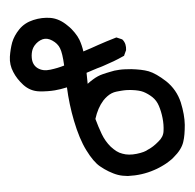

<svg xmlns="http://www.w3.org/2000/svg" viewBox="-56 -477 655 644"><g transform="rotate(-5 272.0 -155.5)"><path d="M349.1 121.1Q340.3 120.1 332.3 118.7Q324.2 117.2 316.4 114.5Q308.6 111.8 300.8 107.9Q293.5 104.5 286.4 100.1Q279.3 95.7 272.5 91.1Q265.6 86.4 258.8 80.6Q238.3 64 217.8 22.9Q207.5 2.4 199.5 -22.9Q191.4 -48.3 185.1 -79.6Q173.8 -135.7 171.4 -192.9Q148.9 -188 130.4 -186.5Q118.2 -185.5 105.2 -185.8Q92.3 -186 78.6 -187.5Q47.9 -190.9 26.4 -213.9Q6.3 -235.8 -3.4 -259.8Q-14.2 -284.7 -10.3 -312Q-6.3 -337.4 1.5 -358.9Q10.3 -381.3 29.3 -400.9Q48.8 -420.9 78.6 -427.7Q108.4 -434.6 137.2 -429.7Q167 -424.3 192.4 -398.4Q198.7 -392.6 203.9 -386.2Q209 -379.9 213.4 -373.5Q217.8 -367.2 221.2 -360.8Q224.6 -354.5 227.1 -348.1Q233.9 -329.1 236.8 -308.1Q250.5 -312.5 263.2 -316.7Q275.9 -320.8 287.6 -325.2Q317.4 -335.4 347.7 -344.2L351.1 -345.2L354.5 -343.8L368.2 -337.9L370.1 -336.9L371.6 -335.4Q377.4 -328.1 379.4 -319.1Q381.3 -310.1 379.9 -300.3L379.4 -298.8L378.9 -297.9L373 -285.2L371.6 -281.7L368.2 -280.3Q352.1 -272.9 335.4 -266.6Q318.8 -260.3 301.8 -254.9Q298.8 -253.9 295.9 -252.9Q293 -252 289.8 -251Q286.6 -250 283.7 -249.3Q280.8 -248.5 277.6 -247.6Q274.4 -246.6 271.5 -245.6Q268.6 -244.6 265.4 -243.7Q262.2 -242.7 259.3 -241.7Q256.3 -240.7 253.4 -239.7Q250.5 -238.8 247.3 -237.8Q244.1 -236.8 241.2 -235.8L241.7 -198.7Q251.5 -206.1 260.3 -211.4Q277.3 -222.2 295.4 -226.6Q301.3 -228 307.6 -229.5Q314 -231 320.8 -232.2Q327.6 -233.4 335 -234.9Q342.8 -235.8 351.8 -236.3Q360.8 -236.8 370.8 -236.3Q380.9 -235.8 392.1 -234.9Q409.2 -232.9 423.3 -230Q437.5 -227.1 449.2 -222.7Q473.1 -213.4 504.9 -184.1Q537.1 -153.3 547.4 -109.4Q556.6 -66.9 554.2 -33.2Q552.7 -16.1 550.3 -2Q547.9 12.2 543.9 23.9Q535.6 48.8 507.8 71.8Q504.9 74.7 501.5 77.1Q498 79.6 494.6 81.8Q491.2 84 487.8 86.2Q484.4 88.4 480.5 90.6Q476.6 92.8 472.7 94.7Q468.8 96.7 464.6 98.6Q460.4 100.6 456.3 102.3Q452.1 104 447.8 105.7Q443.4 107.4 438.5 108.9Q397 123 349.1 121.1ZM425.8 38.1Q433.6 34.7 442.4 29.1Q451.2 23.4 460.9 15.1Q479 1 481.4 -18.6Q484.4 -40 481.9 -62.5Q479.5 -85 473.1 -104.5Q467.3 -122.6 454.1 -135.3Q440.4 -147.9 425.8 -155.3Q418.9 -158.7 409.2 -161.1Q399.4 -163.6 387.2 -165Q382.8 -165.5 378.7 -165.8Q374.5 -166 370.4 -166.3Q366.2 -166.5 361.8 -166.3Q357.4 -166 353 -165.8Q348.6 -165.5 344 -165Q339.4 -164.6 335 -164.1Q326.7 -163.1 318.8 -159.9Q311 -156.7 303.5 -151.1Q295.9 -145.5 289.1 -138.2Q268.6 -115.2 257.3 -79.1Q264.6 -52.2 273.9 -27.1Q283.2 -2 300.3 18.1Q309.1 27.8 318.1 34.7Q327.1 41.5 337.4 44.9Q357.4 52.7 385 49.6Q412.6 46.4 424.3 38.6L425.3 38.1ZM168.5 -266.6Q166.5 -309.1 159.7 -325.7Q153.3 -342.3 136.2 -353.5Q120.1 -364.3 104.5 -360.8Q87.4 -356.4 74.7 -341.3Q70.8 -336.4 68.1 -330.6Q65.4 -324.7 64 -317.4Q62.5 -310.1 62.5 -301.8Q62.5 -278.3 78.6 -266.1Q95.7 -253.4 121.1 -256.8Q146 -259.8 168.5 -266.6Z"/></g></svg>

Font: NaikaiFont
Style: Bold
Weight: 700
Version: Version 1.89